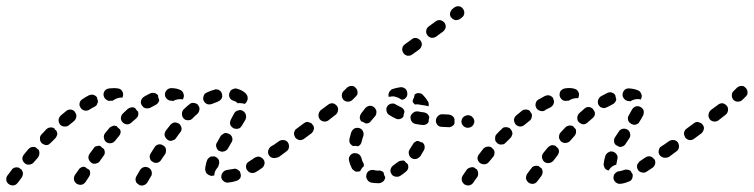

<svg xmlns="http://www.w3.org/2000/svg" viewBox="-34 -557 2395 610"><path d="M448 -3Q449 -7 448 -11Q447 -15 445 -18Q443 -21 440 -23Q439 -23 439 -24Q438 -24 438 -24Q431 -28 423 -26Q416 -24 411 -17L400 2Q398 5 397 9Q396 13 397 17Q398 21 400 24Q403 27 406 29Q413 34 421 32Q429 30 434 23L445 4Q448 1 448 -3ZM35 7Q37 4 38 0Q39 -4 39 -8Q38 -11 37 -13Q36 -16 35 -18Q32 -19 30 -21Q29 -22 28 -23Q25 -25 22 -25Q19 -26 16 -25Q12 -25 9 -23Q5 -21 3 -17Q-3 -9 -9 -1Q-10 0 -10 0Q-15 7 -14 15Q-13 23 -6 28Q1 33 9 32Q17 31 22 24Q22 24 23 23Q29 15 35 7ZM252 -3Q253 -7 252 -11Q252 -13 251 -15Q250 -17 249 -18Q245 -20 242 -22Q240 -24 237 -26Q235 -27 233 -27Q231 -27 229 -27Q225 -26 222 -24Q218 -22 216 -18L204 -1Q200 6 201 14Q203 22 210 27Q217 31 225 30Q233 28 238 21L249 4Q251 1 252 -3ZM729 9Q733 2 730 -6Q730 -6 730 -7Q730 -7 730 -7Q729 -9 728 -12Q727 -14 725 -15Q723 -17 721 -18Q718 -20 714 -21Q710 -21 706 -20Q696 -18 687 -17Q683 -16 679 -14Q676 -12 674 -9Q671 -6 670 -2Q669 2 669 6Q670 14 677 19Q683 24 691 23Q704 22 716 18Q724 16 729 9ZM632 0Q628 -1 625 -4Q622 -6 620 -10Q619 -13 618 -17Q618 -19 618 -20Q618 -27 620 -34Q621 -40 624 -48Q625 -51 628 -54Q631 -57 634 -59Q638 -60 642 -60Q646 -61 650 -59Q657 -56 661 -49Q664 -41 661 -33Q660 -30 659 -27Q657 -25 656 -23Q650 -16 648 -8Q647 -4 647 0Q645 1 643 1Q641 1 639 2Q636 2 632 0ZM806 -35Q808 -43 804 -49Q803 -50 803 -50Q803 -51 802 -52Q800 -54 797 -56Q794 -58 791 -59Q787 -60 783 -59Q779 -58 775 -56Q766 -49 757 -44Q754 -42 751 -39Q749 -36 748 -32Q747 -28 748 -24Q748 -20 751 -17Q755 -10 763 -8Q771 -6 778 -10Q787 -15 798 -23Q804 -27 806 -35ZM91 -69Q92 -76 88 -82Q86 -83 83 -85Q82 -87 81 -88Q78 -89 76 -90Q73 -90 70 -90Q66 -90 62 -88Q59 -86 56 -83Q49 -75 42 -66Q37 -60 37 -52Q38 -44 45 -38Q51 -33 59 -34Q68 -35 73 -41Q80 -49 87 -57Q91 -63 91 -69ZM299 -73Q299 -79 296 -84Q292 -86 289 -89Q287 -91 285 -93Q283 -94 280 -94Q278 -94 276 -93Q272 -93 268 -91Q265 -89 263 -85L251 -69Q246 -62 247 -54Q249 -46 255 -41Q259 -38 262 -37Q266 -37 270 -37Q274 -38 278 -40Q281 -42 283 -45L295 -62Q299 -67 299 -73ZM493 -75Q494 -79 493 -83Q493 -86 491 -89Q489 -92 486 -94Q485 -95 484 -95Q477 -100 469 -98Q461 -96 457 -89L445 -70Q443 -67 442 -63Q441 -59 442 -55Q443 -51 445 -48Q447 -45 451 -43Q458 -38 466 -40Q474 -42 478 -49L491 -68Q493 -71 493 -75ZM858 -66Q860 -70 861 -74Q861 -78 861 -81Q860 -85 857 -89Q853 -95 844 -97Q836 -98 829 -93L826 -91Q823 -89 821 -85Q819 -82 818 -78Q817 -74 818 -70Q819 -66 821 -63Q826 -56 834 -55Q843 -54 849 -58L853 -61Q856 -63 858 -66ZM656 -105 667 -125Q669 -128 673 -130Q676 -133 680 -134Q684 -135 687 -134Q691 -133 695 -131Q702 -127 704 -119Q706 -111 701 -104L690 -85Q688 -81 684 -79Q681 -76 677 -76Q674 -75 671 -75Q668 -75 665 -77Q663 -78 661 -78Q655 -83 653 -91Q651 -99 656 -105ZM146 -125Q148 -128 148 -132Q148 -135 147 -137Q146 -140 145 -142Q143 -144 140 -146Q139 -148 139 -149Q133 -153 125 -152Q118 -151 113 -146Q106 -138 98 -130Q92 -124 93 -116Q93 -107 99 -102Q102 -99 106 -98Q109 -96 113 -96Q117 -96 121 -98Q124 -100 127 -103Q135 -111 142 -118Q145 -121 146 -125ZM349 -135Q350 -141 347 -146Q343 -149 340 -152Q338 -154 337 -156Q335 -157 332 -157Q330 -158 328 -158Q324 -157 320 -155Q317 -154 314 -151Q307 -143 300 -134Q295 -128 296 -120Q297 -111 303 -106Q310 -101 318 -102Q326 -103 331 -109Q338 -117 344 -125Q348 -129 349 -135ZM543 -149Q542 -156 537 -162Q536 -163 535 -164Q531 -166 528 -167Q524 -168 520 -168Q516 -167 513 -165Q509 -163 507 -160Q500 -151 493 -142Q488 -135 489 -127Q491 -119 497 -114Q501 -111 504 -110Q508 -109 512 -110Q516 -111 520 -113Q523 -115 525 -118Q532 -127 538 -136Q543 -141 543 -149ZM710 -197Q714 -204 722 -206Q730 -209 737 -205Q741 -203 743 -200Q746 -197 747 -193Q748 -189 748 -185Q747 -181 746 -177Q741 -169 734 -157Q732 -154 729 -151Q726 -149 722 -148Q718 -147 714 -148Q711 -148 707 -150Q707 -150 707 -150Q706 -151 706 -151Q699 -155 697 -163Q696 -171 700 -178Q706 -189 710 -197ZM208 -184Q210 -190 207 -196Q205 -199 203 -203Q202 -203 202 -204Q196 -209 189 -209Q182 -209 176 -204Q168 -197 159 -190Q153 -184 152 -176Q152 -168 157 -161Q163 -155 171 -155Q179 -154 186 -160Q194 -167 202 -173Q207 -178 208 -184ZM405 -190Q406 -196 405 -202Q401 -205 397 -211Q397 -212 396 -213Q390 -217 384 -216Q377 -215 372 -211Q364 -204 356 -196Q351 -191 350 -182Q350 -174 356 -168Q362 -162 370 -162Q378 -162 384 -168Q392 -175 399 -181Q403 -185 405 -190ZM599 -206Q601 -213 598 -219Q596 -221 595 -224Q592 -227 589 -228Q585 -230 581 -230Q577 -231 573 -229Q570 -228 567 -225Q558 -218 549 -209Q544 -203 544 -195Q544 -187 549 -181Q552 -178 556 -176Q560 -175 564 -175Q568 -175 571 -176Q575 -178 578 -181Q585 -189 593 -195Q598 -200 599 -206ZM273 -223Q275 -227 276 -230Q277 -232 277 -234Q277 -236 277 -237Q275 -242 274 -248Q269 -254 262 -256Q255 -257 248 -254Q238 -249 228 -242Q221 -238 219 -230Q217 -222 222 -215Q226 -208 234 -206Q242 -204 249 -208Q258 -214 267 -218Q270 -220 273 -223ZM444 -215Q441 -213 437 -213Q433 -212 429 -213Q425 -214 422 -216Q419 -219 417 -222Q412 -229 414 -237Q416 -245 424 -250Q434 -256 443 -260Q447 -262 451 -262Q455 -262 459 -261Q461 -260 464 -258Q466 -257 468 -254Q468 -248 471 -241Q471 -240 472 -239Q471 -234 468 -230Q465 -226 461 -224Q453 -220 444 -215ZM640 -227Q632 -224 625 -226Q617 -229 613 -237Q610 -244 613 -252Q615 -260 623 -263Q635 -269 647 -272Q650 -274 654 -273Q658 -273 662 -271Q665 -269 668 -266Q670 -263 671 -259Q671 -259 672 -259Q672 -259 672 -259Q671 -256 672 -252Q672 -251 672 -249Q671 -244 667 -240Q663 -236 658 -234Q649 -231 640 -227ZM708 -237Q700 -239 696 -246Q692 -254 695 -262Q696 -265 698 -268Q701 -272 704 -273Q708 -275 712 -276Q716 -276 720 -275Q737 -270 748 -259Q750 -256 752 -252Q753 -248 753 -244Q753 -240 751 -237Q750 -233 747 -230Q746 -229 745 -228Q744 -228 742 -227Q738 -229 733 -229Q727 -230 721 -229Q720 -229 720 -230Q719 -231 719 -231Q715 -235 708 -237ZM496 -243Q490 -249 490 -257Q490 -265 496 -271Q502 -277 510 -277Q527 -277 539 -271Q547 -267 549 -259Q552 -251 548 -244Q548 -243 548 -242Q547 -242 547 -241Q543 -242 539 -242Q530 -242 522 -239Q519 -238 517 -236Q514 -237 510 -237Q502 -237 496 -243ZM310 -237Q306 -238 303 -241Q300 -243 298 -246Q296 -250 295 -254Q294 -262 299 -269Q304 -275 313 -276Q321 -277 329 -277Q335 -277 341 -276Q349 -275 354 -268Q358 -261 357 -253Q356 -251 356 -250Q355 -248 355 -247Q352 -247 348 -247Q340 -246 332 -242Q328 -240 324 -237Q321 -237 318 -237Q314 -236 310 -237Z M884 -89Q885 -97 881 -104Q876 -111 868 -112Q860 -113 853 -109L829 -92Q826 -90 824 -86Q822 -83 821 -79Q821 -75 822 -71Q822 -67 825 -64Q829 -57 838 -56Q846 -55 853 -59L876 -76Q883 -81 884 -89ZM960 -139Q962 -142 963 -146Q964 -150 963 -154Q962 -158 959 -161Q957 -164 954 -166Q950 -168 946 -169Q942 -170 938 -169Q935 -168 931 -165L908 -148Q905 -146 903 -143Q901 -139 900 -135Q900 -131 901 -127Q902 -124 904 -120Q909 -114 917 -112Q925 -111 932 -116L955 -133Q958 -135 960 -139ZM1040 -207Q1041 -215 1036 -221Q1030 -228 1022 -229Q1014 -229 1008 -224Q997 -216 985 -207Q979 -201 978 -193Q977 -185 982 -178Q987 -172 995 -171Q1004 -170 1010 -175Q1022 -184 1033 -193Q1039 -198 1040 -207ZM1101 -256Q1102 -260 1102 -264Q1102 -268 1100 -272Q1099 -275 1096 -278Q1093 -281 1090 -283Q1086 -284 1082 -284Q1078 -284 1074 -282Q1071 -281 1068 -278Q1063 -273 1058 -268Q1052 -263 1052 -254Q1052 -246 1057 -240Q1063 -234 1071 -234Q1080 -234 1086 -240Q1091 -245 1096 -250Q1099 -253 1101 -256Z M1166 25Q1155 25 1145 23Q1137 21 1133 14Q1128 7 1130 -1Q1131 -9 1138 -14Q1145 -18 1153 -17Q1159 -15 1166 -15Q1168 -15 1169 -15Q1173 -16 1177 -14Q1181 -13 1183 -10Q1184 -10 1184 -10Q1184 -9 1185 -9Q1185 -8 1185 -7Q1186 0 1190 6Q1189 14 1184 19Q1178 24 1171 25Q1169 25 1166 25ZM1263 -23Q1264 -30 1261 -36Q1261 -36 1260 -37Q1255 -40 1251 -46Q1249 -46 1248 -47Q1247 -47 1245 -47Q1242 -47 1238 -46Q1234 -45 1231 -43Q1223 -37 1216 -32Q1209 -27 1207 -19Q1205 -11 1210 -4Q1214 3 1222 4Q1230 6 1237 2Q1247 -4 1256 -12Q1261 -16 1263 -23ZM1090 -16Q1086 -18 1084 -22Q1078 -33 1075 -46Q1073 -54 1077 -61Q1081 -68 1089 -70Q1093 -71 1097 -70Q1101 -70 1104 -68Q1108 -66 1110 -63Q1113 -59 1114 -56Q1116 -48 1119 -41Q1121 -39 1122 -35Q1122 -32 1122 -29Q1117 -25 1114 -20Q1112 -17 1110 -13Q1107 -12 1103 -12Q1100 -11 1096 -12Q1093 -13 1090 -16ZM1315 -93Q1314 -99 1309 -104Q1308 -104 1308 -104Q1301 -106 1295 -109Q1293 -109 1292 -109Q1291 -109 1290 -109Q1286 -107 1283 -105Q1280 -103 1278 -99Q1273 -91 1268 -83Q1263 -76 1265 -68Q1266 -60 1273 -55Q1276 -53 1280 -52Q1284 -51 1288 -52Q1292 -53 1295 -55Q1298 -57 1301 -60Q1307 -70 1313 -80Q1316 -86 1315 -93ZM1076 -107Q1076 -111 1076 -115Q1079 -126 1082 -137Q1084 -141 1086 -144Q1089 -147 1092 -149Q1096 -150 1100 -151Q1104 -151 1108 -150Q1116 -147 1119 -140Q1123 -132 1120 -124Q1117 -116 1115 -107Q1114 -102 1111 -98Q1108 -94 1103 -92Q1101 -93 1100 -93Q1094 -94 1088 -93Q1085 -94 1083 -96Q1081 -98 1079 -100Q1077 -103 1076 -107ZM1461 -153Q1464 -154 1467 -157Q1470 -160 1471 -163Q1473 -167 1473 -171Q1473 -179 1467 -185Q1461 -191 1453 -191H1452Q1448 -191 1445 -189Q1441 -188 1438 -185Q1435 -182 1434 -179Q1432 -175 1432 -171Q1432 -163 1438 -157Q1444 -151 1452 -151H1453Q1457 -151 1461 -153ZM1398 -154Q1394 -152 1390 -153L1370 -154Q1361 -154 1356 -160Q1350 -167 1351 -175Q1351 -179 1353 -182Q1355 -186 1358 -189Q1361 -191 1364 -193Q1368 -194 1372 -194L1393 -193Q1399 -192 1404 -188Q1408 -185 1410 -179Q1410 -175 1410 -171Q1410 -168 1410 -165Q1409 -163 1408 -161Q1407 -159 1405 -158Q1402 -155 1398 -154ZM1287 -163Q1283 -164 1279 -166Q1276 -168 1274 -171Q1271 -175 1271 -178Q1270 -182 1270 -186Q1272 -194 1279 -199Q1285 -204 1294 -203Q1303 -201 1313 -200Q1319 -199 1324 -195Q1328 -191 1330 -185Q1329 -181 1328 -176Q1328 -174 1328 -171Q1326 -165 1320 -162Q1314 -159 1308 -160Q1297 -161 1287 -163ZM1110 -189Q1111 -193 1113 -196Q1120 -205 1127 -214Q1133 -220 1141 -221Q1149 -221 1155 -216Q1158 -213 1160 -209Q1162 -206 1162 -202Q1162 -198 1161 -194Q1160 -190 1157 -187Q1151 -180 1145 -173Q1142 -168 1137 -166Q1132 -164 1127 -165Q1122 -169 1115 -171Q1114 -171 1114 -171Q1112 -173 1111 -176Q1110 -179 1109 -181Q1109 -185 1110 -189ZM1202 -192Q1195 -197 1194 -205Q1192 -214 1197 -220Q1202 -227 1211 -228Q1219 -229 1225 -224Q1231 -221 1239 -217Q1244 -215 1248 -210Q1251 -206 1251 -201Q1249 -196 1248 -190Q1248 -188 1248 -187Q1244 -181 1237 -179Q1230 -177 1224 -180Q1211 -186 1202 -192ZM1278 -232Q1277 -234 1277 -237Q1279 -242 1281 -247Q1283 -252 1283 -256Q1289 -262 1297 -261Q1305 -261 1310 -255Q1319 -246 1326 -234Q1328 -231 1328 -227Q1329 -223 1327 -219Q1322 -221 1316 -222Q1306 -223 1297 -225Q1291 -226 1284 -225Q1283 -226 1282 -227Q1280 -229 1278 -232ZM1207 -270Q1209 -273 1213 -274Q1224 -278 1239 -280Q1243 -280 1247 -279Q1251 -277 1254 -275Q1257 -272 1258 -269Q1260 -265 1260 -261Q1261 -253 1256 -247Q1251 -241 1243 -240Q1241 -241 1239 -242Q1232 -247 1224 -249Q1216 -252 1207 -250Q1204 -250 1201 -249Q1200 -253 1200 -256Q1201 -260 1202 -264Q1204 -267 1207 -270Z M1306 -413Q1307 -422 1302 -428Q1300 -431 1296 -433Q1293 -436 1289 -436Q1285 -437 1281 -436Q1277 -435 1274 -432L1252 -416Q1245 -411 1244 -403Q1243 -395 1248 -388Q1253 -381 1261 -380Q1269 -379 1276 -384L1298 -400Q1304 -405 1306 -413ZM1382 -470Q1383 -478 1378 -485Q1373 -491 1365 -493Q1356 -494 1350 -489L1328 -473Q1321 -468 1320 -459Q1319 -451 1324 -445Q1329 -438 1337 -437Q1345 -436 1352 -441L1374 -457Q1380 -462 1382 -470ZM1441 -514Q1442 -522 1437 -529Q1432 -536 1424 -537Q1416 -538 1409 -533L1404 -529Q1401 -527 1399 -523Q1397 -520 1396 -516Q1395 -512 1396 -508Q1397 -504 1400 -501Q1402 -498 1406 -496Q1409 -494 1413 -493Q1417 -493 1421 -494Q1425 -495 1428 -497L1433 -501Q1440 -506 1441 -514Z M1485 -7Q1485 -13 1481 -19Q1478 -20 1476 -22Q1475 -23 1474 -24Q1468 -27 1461 -25Q1453 -23 1449 -18Q1441 -7 1436 1Q1432 8 1433 16Q1435 24 1442 29Q1449 33 1457 32Q1465 30 1470 23Q1474 16 1482 6Q1486 0 1485 -7ZM1690 -11Q1690 -17 1686 -23Q1683 -24 1681 -26Q1680 -27 1678 -29Q1676 -30 1673 -30Q1670 -31 1667 -30Q1663 -30 1660 -28Q1656 -26 1654 -22L1641 -5Q1639 -2 1638 2Q1637 6 1637 10Q1638 14 1640 17Q1642 21 1645 23Q1652 28 1660 27Q1668 26 1673 19L1686 2Q1690 -4 1690 -11ZM1974 11Q1977 4 1976 -3Q1975 -4 1975 -5Q1972 -8 1971 -12Q1969 -14 1968 -15Q1966 -16 1964 -17Q1961 -18 1957 -18Q1953 -19 1949 -17Q1940 -14 1934 -13Q1930 -13 1926 -11Q1923 -9 1920 -6Q1917 -3 1916 1Q1915 5 1915 9Q1916 17 1922 22Q1929 28 1937 27Q1949 26 1963 20Q1971 18 1974 11ZM2047 -35Q2049 -41 2047 -48Q2045 -50 2044 -52Q2042 -53 2041 -55Q2039 -57 2037 -58Q2034 -60 2032 -60Q2028 -61 2024 -60Q2020 -59 2017 -57Q2007 -50 1999 -45Q1996 -43 1994 -39Q1991 -36 1990 -32Q1990 -28 1990 -24Q1991 -21 1993 -17Q1998 -10 2006 -9Q2014 -7 2021 -12Q2029 -17 2039 -24Q2045 -28 2047 -35ZM1885 -29Q1883 -33 1884 -37Q1885 -48 1889 -61Q1890 -65 1893 -68Q1895 -71 1899 -73Q1902 -75 1906 -76Q1910 -76 1914 -75Q1922 -72 1926 -65Q1930 -58 1927 -50Q1925 -41 1924 -34Q1920 -33 1916 -31Q1908 -27 1903 -20Q1901 -18 1899 -15Q1896 -16 1893 -18Q1890 -19 1888 -22Q1886 -25 1885 -29ZM1537 -71Q1538 -78 1533 -83Q1531 -85 1529 -87Q1528 -88 1527 -89Q1521 -92 1514 -91Q1507 -90 1502 -85Q1495 -76 1488 -67Q1483 -61 1483 -53Q1484 -45 1491 -39Q1494 -37 1498 -36Q1501 -35 1505 -35Q1509 -35 1513 -37Q1516 -39 1519 -42Q1526 -50 1533 -59Q1537 -64 1537 -71ZM1742 -75Q1742 -82 1738 -87Q1736 -89 1733 -91Q1732 -92 1731 -94Q1728 -95 1725 -95Q1723 -96 1720 -96Q1716 -95 1712 -93Q1709 -91 1706 -88L1693 -72Q1687 -65 1688 -57Q1689 -49 1695 -43Q1702 -38 1710 -39Q1718 -40 1724 -46L1737 -63Q1741 -68 1742 -75ZM2100 -74Q2101 -82 2096 -88Q2094 -92 2091 -94Q2087 -96 2083 -97Q2080 -97 2076 -97Q2072 -96 2069 -93L2067 -92Q2060 -88 2059 -79Q2057 -71 2062 -64Q2064 -61 2068 -59Q2071 -57 2075 -56Q2079 -56 2083 -56Q2087 -57 2090 -60L2091 -61Q2098 -65 2100 -74ZM1920 -121 1932 -139Q1936 -146 1945 -148Q1953 -149 1960 -145Q1967 -140 1968 -132Q1970 -124 1965 -117L1953 -99Q1950 -94 1944 -92Q1938 -89 1932 -91Q1928 -94 1923 -96Q1917 -101 1917 -108Q1916 -115 1920 -121ZM1592 -126Q1594 -129 1594 -133Q1594 -136 1593 -138Q1592 -141 1591 -143Q1589 -145 1587 -148Q1586 -149 1585 -150Q1583 -151 1580 -152Q1577 -153 1574 -153Q1570 -153 1566 -152Q1562 -150 1560 -147Q1552 -140 1544 -131Q1541 -128 1540 -125Q1539 -121 1539 -117Q1539 -113 1540 -109Q1542 -106 1545 -103Q1548 -100 1551 -99Q1555 -97 1559 -98Q1563 -98 1567 -99Q1570 -101 1573 -104Q1581 -112 1588 -119Q1591 -122 1592 -126ZM1795 -132Q1797 -135 1796 -139Q1796 -142 1796 -144Q1795 -147 1793 -149Q1791 -151 1789 -153Q1788 -155 1787 -156Q1781 -159 1774 -158Q1767 -157 1762 -152Q1754 -144 1747 -136Q1744 -133 1743 -129Q1742 -125 1742 -121Q1742 -117 1744 -114Q1746 -110 1748 -108Q1755 -102 1763 -103Q1771 -103 1777 -109Q1784 -117 1791 -125Q1794 -128 1795 -132ZM1655 -184Q1657 -190 1655 -196Q1652 -199 1650 -203Q1650 -203 1650 -204Q1644 -209 1637 -209Q1629 -209 1624 -205Q1615 -198 1606 -190Q1600 -185 1599 -177Q1599 -169 1604 -162Q1609 -156 1618 -155Q1626 -155 1632 -160Q1640 -167 1648 -173Q1654 -177 1655 -184ZM1974 -209Q1978 -216 1986 -219Q1994 -221 2001 -217Q2005 -215 2007 -212Q2010 -209 2011 -205Q2012 -201 2011 -197Q2011 -193 2009 -190Q2004 -180 1998 -171Q1995 -164 1988 -162Q1982 -159 1975 -162Q1974 -163 1972 -163Q1969 -165 1967 -167Q1962 -171 1961 -178Q1960 -185 1964 -191Q1969 -200 1974 -209ZM1854 -188Q1856 -191 1856 -195Q1856 -198 1856 -200Q1855 -202 1854 -204Q1851 -208 1849 -212Q1849 -212 1848 -212Q1843 -217 1836 -217Q1828 -217 1823 -212Q1815 -205 1806 -197Q1803 -194 1802 -191Q1800 -187 1800 -183Q1800 -179 1801 -175Q1802 -172 1805 -169Q1811 -163 1819 -162Q1827 -162 1833 -168Q1841 -175 1849 -182Q1852 -184 1854 -188ZM1715 -216Q1719 -218 1721 -221Q1724 -224 1725 -228Q1726 -230 1726 -232Q1726 -234 1726 -237Q1724 -241 1723 -246Q1718 -252 1711 -254Q1704 -255 1697 -252Q1689 -248 1679 -242L1677 -241Q1670 -237 1668 -229Q1666 -221 1670 -214Q1674 -207 1682 -205Q1690 -202 1697 -206L1699 -208Q1707 -212 1715 -216ZM1896 -217Q1892 -215 1888 -214Q1884 -213 1881 -214Q1877 -215 1873 -217Q1870 -220 1868 -223Q1864 -230 1866 -238Q1868 -246 1875 -251Q1886 -257 1896 -262Q1903 -265 1910 -263Q1917 -261 1921 -254Q1922 -249 1923 -244Q1924 -243 1924 -241Q1923 -236 1920 -232Q1917 -228 1913 -226Q1905 -222 1896 -217ZM1949 -243Q1943 -250 1944 -258Q1945 -266 1951 -272Q1957 -277 1966 -276Q1981 -275 1993 -270Q1996 -269 1999 -266Q2002 -263 2003 -259Q2005 -256 2005 -252Q2005 -248 2003 -244Q2003 -243 2003 -242Q2002 -241 2002 -241Q1999 -241 1997 -242Q1988 -243 1979 -240Q1974 -239 1969 -235Q1966 -236 1962 -236Q1954 -237 1949 -243ZM1752 -240Q1746 -245 1744 -253Q1743 -261 1747 -268Q1752 -274 1760 -276Q1778 -279 1791 -275Q1799 -273 1803 -266Q1807 -259 1805 -251Q1804 -249 1804 -247Q1803 -246 1802 -245Q1798 -245 1794 -245Q1785 -244 1778 -240Q1775 -239 1773 -237Q1771 -237 1767 -237Q1759 -235 1752 -240Z M2123 -89Q2124 -97 2120 -104Q2115 -111 2107 -112Q2099 -113 2092 -109L2068 -92Q2065 -90 2063 -86Q2061 -83 2060 -79Q2060 -75 2061 -71Q2061 -67 2064 -64Q2068 -57 2077 -56Q2085 -55 2092 -59L2115 -76Q2122 -81 2123 -89ZM2199 -139Q2201 -142 2202 -146Q2203 -150 2202 -154Q2201 -158 2198 -161Q2196 -164 2193 -166Q2189 -168 2185 -169Q2181 -170 2177 -169Q2174 -168 2170 -165L2147 -148Q2144 -146 2142 -143Q2140 -139 2139 -135Q2139 -131 2140 -127Q2141 -124 2143 -120Q2148 -114 2156 -112Q2164 -111 2171 -116L2194 -133Q2197 -135 2199 -139ZM2279 -207Q2280 -215 2275 -221Q2269 -228 2261 -229Q2253 -229 2247 -224Q2236 -216 2224 -207Q2218 -201 2217 -193Q2216 -185 2221 -178Q2226 -172 2234 -171Q2243 -170 2249 -175Q2261 -184 2272 -193Q2278 -198 2279 -207ZM2340 -256Q2341 -260 2341 -264Q2341 -268 2339 -272Q2338 -275 2335 -278Q2332 -281 2329 -283Q2325 -284 2321 -284Q2317 -284 2313 -282Q2310 -281 2307 -278Q2302 -273 2297 -268Q2291 -263 2291 -254Q2291 -246 2296 -240Q2302 -234 2310 -234Q2319 -234 2325 -240Q2330 -245 2335 -250Q2338 -253 2340 -256Z"/></svg>

Font: FRB American Cursive Dashed
Style: Bold Italic
Weight: 700
Italic angle: -25°
Version: Version 2.0;Modular Font Editor K font №1